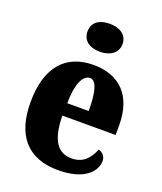

<svg xmlns="http://www.w3.org/2000/svg" viewBox="-144 -865 816 968"><g transform="rotate(20 264.5 -381.5)"><path d="M277 -623C328 -623 372 -648 372 -698C372 -750 328 -773 277 -773C224 -773 184 -750 184 -698C184 -648 224 -623 277 -623ZM283 10C425 10 479 -54 479 -111C479 -135 462 -152 441 -158C421 -107 388 -69 327 -69C251 -69 212 -126 210 -256H496V-308C496 -467 411 -550 272 -550C122 -550 36 -453 36 -265C36 -91 116 10 283 10ZM327 -323H212C212 -426 239 -482 277 -482C312 -482 327 -423 327 -323Z"/></g></svg>

Font: Noto Serif Georgian Condensed Black
Style: Regular
Weight: 900
Width: 3
Designer: Monotype Design Team, Akaki Razmadze
Foundry: Google LLC
Version: Version 2.003